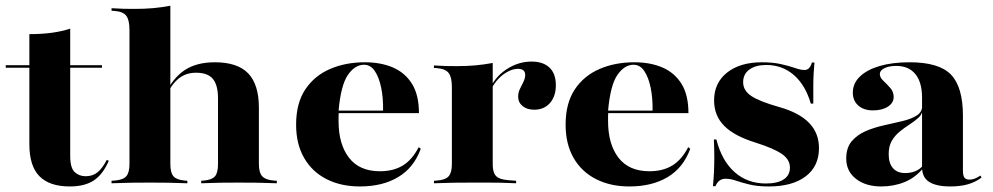

<svg xmlns="http://www.w3.org/2000/svg" viewBox="-22 -651 3528 682"><path d="M225.8 11.3Q154 11.3 118.1 -25Q82.3 -61.3 82.3 -138.7V-209.7H227.4V-96.8Q227.4 -54.8 243.1 -39.9Q258.9 -25 282.3 -25Q307.3 -25 324.6 -39.1Q341.9 -53.2 357.3 -83.1L364.5 -79.8Q343.5 -31.5 311.3 -10.1Q279 11.3 225.8 11.3ZM82.3 -209.7V-529.8Q127.4 -529.8 162.5 -534.7Q197.6 -539.5 227.4 -549.2V-209.7ZM-1.6 -410.5V-419.4H340.3V-410.5Z M510.5 -2.4Q473.4 -2.4 444.8 -2Q416.1 -1.6 374.2 0V-8.9L385.5 -9.7Q415.3 -12.1 426.6 -25Q437.9 -37.9 437.9 -68.5V-209.7H583.1V-68.5Q583.1 -37.1 594.4 -24.6Q605.6 -12.1 633.9 -9.7L643.5 -8.9V0Q603.2 -1.6 575 -2Q546.8 -2.4 510.5 -2.4ZM752.4 -209.7V-301.6Q752.4 -348.4 734.3 -370.6Q716.1 -392.7 674.2 -392.7Q638.7 -392.7 613.3 -372.6Q587.9 -352.4 564.5 -305.6L561.3 -310.5Q591.1 -373.4 633.5 -401.6Q675.8 -429.8 741.1 -429.8Q821.8 -429.8 859.7 -390.3Q897.6 -350.8 897.6 -268.5V-209.7ZM825 -2.4Q788.7 -2.4 761.3 -2Q733.9 -1.6 692.7 0V-8.9L702.4 -9.7Q730.6 -12.1 741.5 -24.6Q752.4 -37.1 752.4 -68.5V-209.7H897.6V-68.5Q897.6 -37.9 909.3 -25Q921 -12.1 950 -9.7L961.3 -8.9V0Q921 -1.6 891.9 -2Q862.9 -2.4 825 -2.4ZM437.9 -209.7V-545.2Q437.9 -579.8 426.6 -594.8Q415.3 -609.7 385.5 -612.1L374.2 -612.9V-621.8Q400 -620.2 416.9 -619.8Q433.9 -619.4 456.5 -619.4Q493.5 -619.4 523.4 -622.2Q553.2 -625 583.1 -630.6V-621.8V-209.7Z M1256.5 11.3Q1188.7 11.3 1137.5 -14.9Q1086.3 -41.1 1058.1 -90.3Q1029.8 -139.5 1029.8 -208.1Q1029.8 -284.7 1062.5 -333.5Q1095.2 -382.3 1150.4 -406Q1205.6 -429.8 1274.2 -429.8Q1330.6 -429.8 1373.8 -411.3Q1416.9 -392.7 1441.5 -353.2Q1466.1 -313.7 1466.1 -249.2H1137.1L1135.5 -258.1H1338.7Q1339.5 -303.2 1331.9 -339.9Q1324.2 -376.6 1309.3 -398.8Q1294.4 -421 1271 -421Q1238.7 -421 1213.7 -384.7Q1188.7 -348.4 1180.6 -257.3L1181.5 -255.6Q1180.6 -247.6 1180.6 -238.7Q1180.6 -229.8 1180.6 -221Q1180.6 -138.7 1217.7 -90.7Q1254.8 -42.7 1327.4 -42.7Q1375 -42.7 1408.5 -62.9Q1441.9 -83.1 1465.3 -128.2L1472.6 -122.6Q1448.4 -55.6 1392.7 -22.2Q1337.1 11.3 1256.5 11.3Z M1655.6 -2.4Q1618.5 -2.4 1589.9 -2Q1561.3 -1.6 1519.4 0V-8.9L1530.6 -9.7Q1560.5 -12.1 1571.8 -25Q1583.1 -37.9 1583.1 -68.5V-209.7H1728.2V-68.5Q1728.2 -47.6 1733.5 -35.5Q1738.7 -23.4 1752 -17.7Q1765.3 -12.1 1789.5 -10.5L1811.3 -8.9V0Q1779.8 -1.6 1755.6 -2Q1731.5 -2.4 1708.1 -2.4Q1684.7 -2.4 1655.6 -2.4ZM1583.1 -209.7V-341.9Q1583.1 -376.6 1571.8 -391.5Q1560.5 -406.5 1530.6 -408.9L1519.4 -409.7V-418.5Q1545.2 -416.9 1562.1 -416.5Q1579 -416.1 1601.6 -416.1Q1638.7 -416.1 1668.5 -419Q1698.4 -421.8 1728.2 -427.4V-418.5V-209.7ZM1875.8 -261.3Q1850 -261.3 1834.3 -274.2Q1818.5 -287.1 1818.5 -308.1Q1818.5 -322.6 1825 -335.5Q1831.5 -348.4 1837.5 -360.9Q1843.5 -373.4 1843.5 -384.7Q1843.5 -406.5 1817.7 -406.5Q1802.4 -406.5 1785.5 -398.4Q1768.5 -390.3 1753.6 -376.2Q1738.7 -362.1 1727.4 -342.7L1726.6 -352.4Q1748.4 -388.7 1786.3 -410.5Q1824.2 -432.3 1866.1 -432.3Q1907.3 -432.3 1929.8 -410.9Q1952.4 -389.5 1952.4 -348.4Q1952.4 -308.9 1931.5 -285.1Q1910.5 -261.3 1875.8 -261.3Z M2213.7 11.3Q2146 11.3 2094.8 -14.9Q2043.5 -41.1 2015.3 -90.3Q1987.1 -139.5 1987.1 -208.1Q1987.1 -284.7 2019.8 -333.5Q2052.4 -382.3 2107.7 -406Q2162.9 -429.8 2231.5 -429.8Q2287.9 -429.8 2331 -411.3Q2374.2 -392.7 2398.8 -353.2Q2423.4 -313.7 2423.4 -249.2H2094.4L2092.7 -258.1H2296Q2296.8 -303.2 2289.1 -339.9Q2281.5 -376.6 2266.5 -398.8Q2251.6 -421 2228.2 -421Q2196 -421 2171 -384.7Q2146 -348.4 2137.9 -257.3L2138.7 -255.6Q2137.9 -247.6 2137.9 -238.7Q2137.9 -229.8 2137.9 -221Q2137.9 -138.7 2175 -90.7Q2212.1 -42.7 2284.7 -42.7Q2332.3 -42.7 2365.7 -62.9Q2399.2 -83.1 2422.6 -128.2L2429.8 -122.6Q2405.6 -55.6 2350 -22.2Q2294.4 11.3 2213.7 11.3Z M2708.9 11.3Q2668.5 11.3 2640.3 4.4Q2612.1 -2.4 2592.3 -9.3Q2572.6 -16.1 2555.6 -16.1Q2529.8 -16.1 2519.4 10.5H2510.5Q2512.9 -16.1 2514.1 -40.7Q2515.3 -65.3 2515.3 -93.1Q2515.3 -121 2513.7 -155.6H2522.6Q2541.9 -79.8 2587.5 -39.5Q2633.1 0.8 2698.4 0.8Q2739.5 0.8 2761.7 -13.7Q2783.9 -28.2 2783.9 -55.6Q2783.9 -84.7 2754.8 -104.4Q2725.8 -124.2 2662.1 -144.4Q2586.3 -167.7 2550.4 -204Q2514.5 -240.3 2514.5 -294.4Q2514.5 -356.5 2560.5 -393.1Q2606.5 -429.8 2684.7 -429.8Q2722.6 -429.8 2751.6 -423.4Q2780.6 -416.9 2801.2 -409.7Q2821.8 -402.4 2835.5 -402.4Q2844.4 -402.4 2850.8 -408.1Q2857.3 -413.7 2862.1 -429H2871Q2869.4 -409.7 2868.1 -389.9Q2866.9 -370.2 2866.9 -344.8Q2866.9 -319.4 2866.9 -283.1H2858.1Q2838.7 -349.2 2797.6 -384.7Q2756.5 -420.2 2700 -420.2Q2662.1 -420.2 2639.9 -404Q2617.7 -387.9 2617.7 -358.9Q2617.7 -329.8 2646 -310.5Q2674.2 -291.1 2745.2 -271Q2816.9 -250.8 2852 -214.5Q2887.1 -178.2 2887.1 -125Q2887.1 -60.5 2839.9 -24.6Q2792.7 11.3 2708.9 11.3Z M3253.2 -209.7V-304Q3253.2 -358.9 3229.4 -387.9Q3205.6 -416.9 3161.3 -416.9Q3136.3 -416.9 3119.8 -408.9Q3103.2 -400.8 3103.2 -387.9Q3103.2 -375.8 3115.7 -364.1Q3128.2 -352.4 3140.3 -338.7Q3152.4 -325 3152.4 -306.5Q3152.4 -285.5 3131.9 -272.2Q3111.3 -258.9 3079 -258.9Q3046 -258.9 3026.6 -276.2Q3007.3 -293.5 3007.3 -321.8Q3007.3 -354.8 3032.3 -379Q3057.3 -403.2 3102.4 -416.5Q3147.6 -429.8 3208.9 -429.8Q3313.7 -429.8 3356 -385.9Q3398.4 -341.9 3398.4 -239.5V-209.7ZM3108.1 11.3Q3053.2 11.3 3018.5 -15.7Q2983.9 -42.7 2983.9 -87.9Q2983.9 -126.6 3003.6 -149.6Q3023.4 -172.6 3053.6 -185.5Q3083.9 -198.4 3118.5 -206Q3153.2 -213.7 3183.9 -221Q3214.5 -228.2 3234.3 -240.7Q3254 -253.2 3254 -275.8L3255.6 -261.3Q3253.2 -244.4 3239.9 -232.3Q3226.6 -220.2 3208.9 -208.9Q3191.1 -197.6 3174.2 -183.9Q3157.3 -170.2 3146 -151.2Q3134.7 -132.3 3134.7 -103.2Q3134.7 -71 3150 -53.6Q3165.3 -36.3 3193.5 -36.3Q3212.1 -36.3 3228.6 -42.7Q3245.2 -49.2 3255.6 -62.1L3256.5 -53.2Q3229.8 -20.2 3191.5 -4.4Q3153.2 11.3 3108.1 11.3ZM3398.4 -45.2Q3398.4 -27.4 3403.6 -20.2Q3408.9 -12.9 3421.8 -12.9Q3430.6 -12.9 3440.3 -16.5Q3450 -20.2 3460.5 -27.4L3464.5 -20.2Q3442.7 -4 3416.1 3.6Q3389.5 11.3 3353.2 11.3Q3304 11.3 3278.6 -4.8Q3253.2 -21 3253.2 -56.5V-209.7H3398.4Z"/></svg>

Font: Playfair 144pt SemiExpanded Black
Style: Regular
Weight: 900
Width: 6
Designer: Claus Eggers Sørensen
Foundry: Claus Eggers Sørensen
Version: Version 2.203